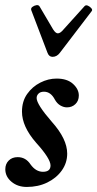

<svg xmlns="http://www.w3.org/2000/svg" viewBox="-20 -727 385 760"><path d="M86 13Q50 13 25.5 -7.5Q1 -28 1 -57Q1 -78 14.5 -91.5Q28 -105 50 -105Q82 -105 101 -76Q122 -47 150 -47Q180 -47 180 -72Q180 -99 123 -162Q67 -226 67 -285Q67 -326 87.5 -355Q108 -384 139.5 -400Q171 -416 204 -416Q246 -416 269 -395Q292 -374 292 -349Q292 -328 278.5 -315Q265 -302 245 -302Q232 -302 219 -309.5Q206 -317 197 -333Q181 -364 154 -364Q140 -364 132.5 -356.5Q125 -349 125 -339Q125 -314 185 -245Q246 -177 246 -119Q246 -82 224.5 -52Q203 -22 167 -4.5Q131 13 86 13ZM188 -502Q174 -502 168 -518L104 -686Q101 -694 108 -699.5Q115 -705 124 -706.5Q133 -708 137 -701L190 -611Q200 -595 209 -595Q219 -595 232 -611L315 -703Q320 -708 328 -704.5Q336 -701 341.5 -694.5Q347 -688 343 -683L217 -518Q205 -502 188 -502Z"/></svg>

Font: Junicode
Style: Bold Italic
Weight: 700
Italic angle: -11°
Designer: Peter S. Baker
Version: Version 2.100; ttfautohint (v1.8.4)